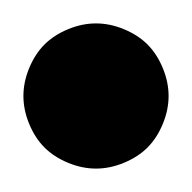

<svg xmlns="http://www.w3.org/2000/svg" viewBox="-126 -144 164 164"><path d="M13 -86Q18 -74 18 -62Q18 -50 13 -38Q8 -26 0 -18Q-8 -10 -20 -5Q-32 0 -44 0Q-56 0 -68 -5Q-80 -10 -88 -18Q-96 -26 -101 -38Q-106 -50 -106 -62Q-106 -74 -101 -86Q-96 -98 -88 -106Q-80 -114 -68 -119Q-56 -124 -44 -124Q-32 -124 -20 -119Q-8 -114 0 -106Q8 -98 13 -86Z"/></svg>

Font: DSEG14 Classic Mini
Style: Light Italic
Weight: 300
Italic angle: -5°
Designer: Keshikan(Twitter:@keshinomi_88pro)
Version: Version 0.46